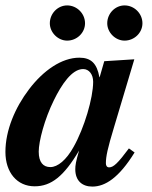

<svg xmlns="http://www.w3.org/2000/svg" viewBox="-41 -675 561 709"><path d="M435 -127C394 -72 378 -57 362 -57C354 -57 350 -63 350 -72C350 -97 356 -126 380 -205L455 -456L344 -449L327 -390H326C317 -441 295 -462 252 -462C187 -462 119 -415 66 -345C15 -278 -21 -194 -21 -114C-21 -38 22 13 87 13C148 13 195 -24 251 -119C239 -78 237 -64 237 -50C237 -7 263 14 300 14C347 14 398 -18 456 -112ZM303 -373C303 -313 270 -202 231 -133C204 -84 172 -58 145 -58C119 -58 102 -75 102 -115C102 -153 123 -234 158 -305C186 -362 224 -420 266 -420C288 -420 303 -400 303 -373ZM485 -589C485 -625 455 -655 419 -655C384 -655 355 -625 355 -589C355 -555 385 -525 419 -525C455 -525 485 -554 485 -589ZM273 -589C273 -625 243 -655 207 -655C172 -655 143 -625 143 -589C143 -555 173 -525 207 -525C243 -525 273 -554 273 -589Z"/></svg>

Font: XITS
Style: Bold Italic
Weight: 700
Italic angle: -16.33°
Designer: MicroPress Inc., with final additions and corrections provided by Coen Hoffman, Elsevier (retired)
Version: Version 1.105